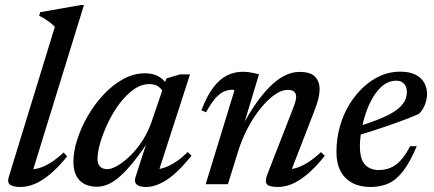

<svg xmlns="http://www.w3.org/2000/svg" viewBox="-20 -734 1728 765"><path d="M198.5 -627Q190 -636 180.8 -643.2Q171.5 -650.5 160.8 -657.5Q150 -664.5 136 -671L140.5 -685.5L302.5 -714H314.5L106.5 -40L95 -60Q113.5 -58 135.5 -64.2Q157.5 -70.5 182.2 -86Q207 -101.5 233.5 -126.5L247.5 -111Q211 -65.5 178.2 -38.8Q145.5 -12 116.8 -0.5Q88 11 61.5 11Q32.5 11 20.2 1.8Q8 -7.5 15 -29Z M520 -28.5 573 -192.5H585.5Q546.5 -132.5 515 -93Q483.5 -53.5 457.8 -31Q432 -8.5 409.8 0.8Q387.5 10 366 10Q338 10 317 -0.5Q296 -11 284.2 -33.2Q272.5 -55.5 272.5 -90Q272.5 -130.5 287.8 -178Q303 -225.5 329.8 -272Q356.5 -318.5 392.5 -357Q428.5 -395.5 470.8 -418.8Q513 -442 558 -442Q589 -442 610.8 -430Q632.5 -418 650 -392.5L630.5 -364.5Q625 -379 611.2 -389Q597.5 -399 575.5 -399Q542.5 -399 512 -377Q481.5 -355 455.2 -319.8Q429 -284.5 409.8 -243.8Q390.5 -203 379.5 -165.2Q368.5 -127.5 368.5 -101.5Q368.5 -80 379 -70Q389.5 -60 407.5 -60Q423.5 -60 446.2 -72.8Q469 -85.5 494 -108.8Q519 -132 541.8 -165Q564.5 -198 580 -237.5L643 -421.5L697 -437.5H737L607.5 -37L595.5 -60Q613 -58.5 634.5 -65.8Q656 -73 680 -88.8Q704 -104.5 728 -128.5L743 -113.5Q688 -45.5 644.2 -17.2Q600.5 11 562 11Q535.5 11 524.5 0.8Q513.5 -9.5 520 -28.5Z M801 -286.5 782.5 -294.5Q805 -353.5 830.8 -386.8Q856.5 -420 885.8 -434Q915 -448 946 -448Q958 -448 968.8 -446.8Q979.5 -445.5 990 -443.2Q1000.5 -441 1012 -438L948.5 -228L944.5 -230Q971 -280 998.8 -320Q1026.5 -360 1055 -388.5Q1083.5 -417 1113.2 -432.2Q1143 -447.5 1173 -447.5Q1218 -447.5 1235.8 -428Q1253.5 -408.5 1253.5 -378Q1253.5 -361.5 1248.5 -340.8Q1243.5 -320 1233 -293.5L1133.5 -36.5L1127.5 -59.5Q1145.5 -59.5 1166.5 -66.8Q1187.5 -74 1211 -89.5Q1234.5 -105 1259 -128L1274 -113Q1237 -67 1204.5 -39.8Q1172 -12.5 1143.2 -0.8Q1114.5 11 1088.5 11Q1052.5 11 1043.2 -0.2Q1034 -11.5 1046 -41.5L1148 -303Q1154 -318.5 1157 -329.5Q1160 -340.5 1160 -348.5Q1160 -361 1152.2 -368.5Q1144.5 -376 1125 -376Q1102.5 -376 1075 -357Q1047.5 -338 1019.8 -304.2Q992 -270.5 968 -225.5Q944 -180.5 928 -128.5L888 0H799.5L914 -373.5Q913 -375 911.2 -375.8Q909.5 -376.5 906.5 -376.5Q889 -376.5 872.2 -369.2Q855.5 -362 838.2 -342.5Q821 -323 801 -286.5Z M1558 -412.5Q1531 -412.5 1508.5 -395.5Q1486 -378.5 1468.5 -350.2Q1451 -322 1439 -287.5Q1427 -253 1420.5 -217.2Q1414 -181.5 1414 -150.5Q1414 -99.5 1434.5 -78Q1455 -56.5 1489 -56.5Q1513 -56.5 1534.2 -64.8Q1555.5 -73 1575.2 -93.8Q1595 -114.5 1614 -151.5H1640.5Q1614 -88.5 1586.8 -53Q1559.5 -17.5 1528 -3.2Q1496.5 11 1456 11Q1414 11 1383.5 -5.2Q1353 -21.5 1336.8 -52.5Q1320.5 -83.5 1320.5 -128Q1320.5 -180.5 1333.8 -228.5Q1347 -276.5 1371 -316.2Q1395 -356 1426.8 -385.8Q1458.5 -415.5 1495.8 -432Q1533 -448.5 1573.5 -448.5Q1612 -448.5 1635.8 -436.2Q1659.5 -424 1670.5 -403.8Q1681.5 -383.5 1681.5 -360Q1681.5 -337.5 1672.5 -315.8Q1663.5 -294 1649 -280Q1621.5 -268 1591 -256.5Q1560.5 -245 1528.8 -234Q1497 -223 1464.2 -212.5Q1431.5 -202 1399.5 -193L1401 -228.5Q1449.5 -243 1484.2 -256.8Q1519 -270.5 1541.8 -284Q1564.5 -297.5 1577.2 -311Q1590 -324.5 1595.5 -338.5Q1601 -352.5 1601 -367Q1601 -381 1596 -391Q1591 -401 1581.8 -406.8Q1572.5 -412.5 1558 -412.5Z"/></svg>

Font: Newsreader 24pt Medium
Style: Italic
Weight: 500
Italic angle: -17°
Designer: Hugues Gentile
Foundry: Production Type
Version: Version 1.003